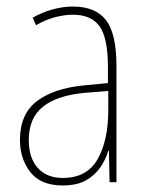

<svg xmlns="http://www.w3.org/2000/svg" viewBox="-20 -557 450 587"><path d="M203 -537Q272 -537 304 -495.5Q336 -454 336 -356V0H315L313 -96H311Q303 -69 286.5 -45Q270 -21 242.5 -5.5Q215 10 172 10Q104 10 72.5 -31Q41 -72 41 -129Q41 -208 92.5 -247.5Q144 -287 237 -296L310 -303V-351Q310 -441 284.5 -476.5Q259 -512 203 -512Q179 -512 150.5 -505Q122 -498 90 -480L80 -503Q108 -519 140 -528Q172 -537 203 -537ZM237 -273Q154 -265 111 -230.5Q68 -196 68 -129Q68 -74 95.5 -43.5Q123 -13 172 -13Q246 -13 278.5 -70.5Q311 -128 311 -220V-279Z"/></svg>

Font: Noto Sans Lao Looped Condensed Thin
Style: Regular
Weight: 100
Width: 3
Designer: Mark Frömberg, Ben Mitchell
Foundry: The Fontpad Ltd
Version: Version 1.002; ttfautohint (v1.8.4.7-5d5b)